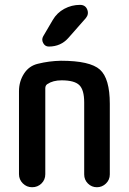

<svg xmlns="http://www.w3.org/2000/svg" viewBox="-20 -785 540 805"><path d="M59.6 -54.7V-402.3Q59.6 -443.4 80.6 -476.1Q101.6 -508.8 138.7 -517.6Q185.5 -529.3 235.4 -530.3Q357.4 -530.3 398.9 -493.2Q440.4 -456.1 440.4 -349.6V-53.7Q440.4 -31.2 424.3 -15.6Q408.2 0 386.2 0Q364.3 0 348.6 -15.6Q333 -31.2 333 -53.7V-355.5Q333 -408.2 312.5 -428.2Q292 -448.2 238.3 -448.2Q202.1 -448.2 178.7 -432.6Q169.9 -426.8 169.9 -415V-54.7Q169.9 -31.2 153.8 -15.6Q137.7 0 114.7 0Q91.8 0 75.7 -16.1Q59.6 -32.2 59.6 -54.7ZM201.2 -701.2Q218.8 -731.4 249.5 -748Q280.3 -764.6 315.4 -764.6Q337.9 -764.6 345.7 -745.1Q353.5 -725.6 339.8 -709L267.6 -627Q235.4 -589.8 184.6 -589.8Q168.9 -589.8 161.1 -604.5Q153.3 -619.1 161.1 -632.8Z"/></svg>

Font: Rounded-X Mgen+ 1mn medium
Style: Regular
Weight: 500
Designer: [Source Han Sans]
Ryoko NISHIZUKA  (kana & ideographs); Paul D. Hunt (Latin, Greek & Cyrillic); Wenlong ZHANG  (bopomofo
Version: Version 1.059.20150602